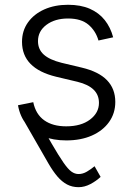

<svg xmlns="http://www.w3.org/2000/svg" viewBox="-20 -568 548 792"><path d="M114.7 -112.8Q162.6 -28.3 192.6 23.4Q222.7 75.2 241.7 102.5Q260.7 129.9 274.7 139.9Q288.6 149.9 304.2 149.9Q321.8 149.9 338.6 139.9Q355.5 129.9 370.1 117.7L395 161.6Q377 178.7 352.8 191.4Q328.6 204.1 304.2 204.1Q277.8 204.1 256.6 192.9Q235.4 181.6 217 160.2Q198.7 138.7 180.7 107.9L70.8 -83.5ZM253.4 11.2Q199.7 11.2 158 -5.4Q116.2 -22 89.4 -54.4Q62.5 -86.9 54.2 -133.8L117.2 -146.5Q127.4 -96.7 162.4 -71.8Q197.3 -46.9 252.9 -46.9Q314.5 -46.9 351.3 -74.7Q388.2 -102.5 388.2 -143.6Q388.2 -176.8 366 -198.2Q343.8 -219.7 299.8 -230.5L211.4 -251.5Q141.1 -268.6 106 -304.4Q70.8 -340.3 70.8 -395.5Q70.8 -440.9 95.2 -475.3Q119.6 -509.8 162.6 -529.1Q205.6 -548.3 260.7 -548.3Q312.5 -548.3 350.1 -532Q387.7 -515.6 411.9 -485.4Q436 -455.1 446.8 -414.1L386.2 -400.9Q375 -440.4 345 -466.1Q314.9 -491.7 260.7 -491.7Q206.5 -491.7 171.6 -465.6Q136.7 -439.5 136.7 -398.4Q136.7 -364.3 160.6 -342.8Q184.6 -321.3 233.4 -309.1L317.4 -289.1Q387.2 -272.5 421.4 -237.1Q455.6 -201.7 455.6 -147.5Q455.6 -100.6 429.9 -64.7Q404.3 -28.8 358.9 -8.8Q313.5 11.2 253.4 11.2Z"/></svg>

Font: Inter 17pt Light
Style: Regular
Weight: 300
Version: Version 4.001;git-66647c0bb